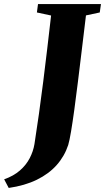

<svg xmlns="http://www.w3.org/2000/svg" viewBox="-112 -763 518 947"><path d="M-69 164 -91.5 121.5Q-45 105 -14 78Q17 51 34.5 17.2Q52 -16.5 58 -52.5Q69 -123 80 -200.8Q91 -278.5 101.2 -360.5Q111.5 -442.5 121.2 -524.8Q131 -607 140 -686.5L70 -701.5L75.5 -743H386L380 -701.5L312 -687Q301.5 -600.5 291.5 -517Q281.5 -433.5 272.2 -358.5Q263 -283.5 254.5 -221.5Q246 -159.5 238.5 -114.8Q231 -70 224.5 -48Q206.5 7 167.8 50.8Q129 94.5 69.8 123.5Q10.5 152.5 -69 164Z"/></svg>

Font: Merriweather 60pt Black
Style: Italic
Weight: 900
Italic angle: -7.8°
Version: Version 2.101